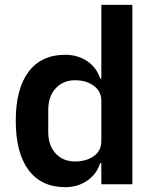

<svg xmlns="http://www.w3.org/2000/svg" viewBox="-20 -760 640 792"><path d="M398 -87H393Q379 -42 340 -15Q301 12 249 12Q150 12 97.5 -59Q45 -130 45 -262Q45 -393 97.5 -463.5Q150 -534 249 -534Q301 -534 340 -507.5Q379 -481 393 -436H398V-740H526V0H398ZM290 -94Q336 -94 367 -116Q398 -138 398 -179V-345Q398 -383 367 -406Q336 -429 290 -429Q240 -429 209.5 -395.5Q179 -362 179 -306V-216Q179 -160 209.5 -127Q240 -94 290 -94Z"/></svg>

Font: IBM Plex Sans SmBld
Style: Regular
Weight: 600
Designer: Mike Abbink, Paul van der Laan, Pieter van Rosmalen
Foundry: Bold Monday
Version: Version 3.005